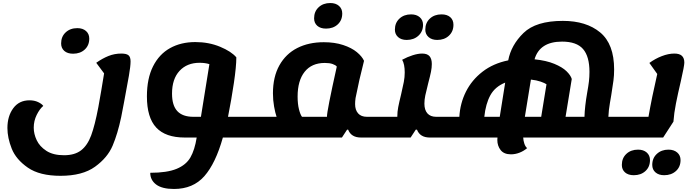

<svg xmlns="http://www.w3.org/2000/svg" viewBox="-20 -884 4586 1269"><path d="M843 -478Q843 -447 832 -383.5Q821 -320 800 -209L781 -110Q758 -1 724.5 78.5Q691 158 608 218Q525 278 380 278Q242 278 164 224Q86 170 57.5 98.5Q29 27 29 -38Q29 -116 67.5 -168.5Q106 -221 175 -221Q207 -221 231.5 -209.5Q256 -198 266 -184Q242 -164 222.5 -124.5Q203 -85 203 -40Q203 1 222.5 42.5Q242 84 286.5 113Q331 142 403 142Q474 142 516 109.5Q558 77 582.5 11Q607 -55 630 -176Q650 -286 668 -399L616 -469Q657 -498 697 -514Q737 -530 782 -530Q816 -530 829.5 -518.5Q843 -507 843 -478ZM384 -597Q384 -642 414 -670Q444 -698 491 -698Q527 -698 548.5 -679Q570 -660 570 -629Q570 -584 540 -556.5Q510 -529 463 -529Q426 -529 405 -547.5Q384 -566 384 -597Z M1622 25H1453Q1405 196 1330.5 280.5Q1256 365 1130 365Q1051 365 1012 335.5Q973 306 973 258Q1084 258 1147 232Q1210 206 1238.5 156.5Q1267 107 1280 25H1201Q1074 25 1012.5 -41Q951 -107 951 -247Q951 -365 991.5 -445.5Q1032 -526 1104 -566Q1176 -606 1271 -606Q1360 -606 1434.5 -575Q1509 -544 1542 -505Q1542 -445 1526 -336.5Q1510 -228 1487 -112H1643ZM1258 -112H1308L1364 -460Q1336 -469 1299 -469Q1216 -469 1166.5 -415.5Q1117 -362 1117 -265Q1117 -187 1152 -149.5Q1187 -112 1258 -112Z M2491 -112 2469 25H2366Q2301 25 2281 -27H2274L2240 25H1620L1641 -112H1808Q1799 -138 1791.5 -180Q1784 -222 1784 -267Q1784 -376 1826.5 -452Q1869 -528 1944.5 -566.5Q2020 -605 2120 -605Q2192 -605 2248 -586.5Q2304 -568 2338.5 -539.5Q2373 -511 2386 -482Q2353 -354 2330 -236Q2327 -214 2327 -196Q2327 -157 2347 -134.5Q2367 -112 2405 -112ZM1947 -246Q1947 -197 1956 -161.5Q1965 -126 1976 -112H2141Q2140 -148 2206 -444Q2198 -454 2178 -461Q2158 -468 2127 -468Q2040 -468 1993.5 -409.5Q1947 -351 1947 -246ZM2056 -763Q2056 -808 2086 -836Q2116 -864 2163 -864Q2199 -864 2220.5 -845Q2242 -826 2242 -795Q2242 -750 2212 -722.5Q2182 -695 2135 -695Q2098 -695 2077 -713.5Q2056 -732 2056 -763Z M2934 -112 2913 25H2821Q2756 25 2736 -27H2728L2694 25H2466L2487 -112H2606V-114Q2606 -145 2612 -176Q2618 -207 2631 -260Q2643 -311 2649 -342.5Q2655 -374 2655 -405Q2655 -460 2638 -489Q2673 -508 2708 -519Q2743 -530 2770 -530Q2804 -530 2819 -512.5Q2834 -495 2834 -461Q2834 -437 2828.5 -409.5Q2823 -382 2810 -333Q2797 -282 2791 -253.5Q2785 -225 2785 -199Q2785 -157 2805 -134.5Q2825 -112 2863 -112ZM2590 -688Q2590 -733 2620 -761Q2650 -789 2697 -789Q2733 -789 2754.5 -770Q2776 -751 2776 -720Q2776 -676 2745.5 -648Q2715 -620 2668 -620Q2632 -620 2611 -639Q2590 -658 2590 -688ZM2791 -688Q2791 -733 2821 -761Q2851 -789 2898 -789Q2935 -789 2956 -770.5Q2977 -752 2977 -720Q2977 -676 2947 -648Q2917 -620 2870 -620Q2834 -620 2812.5 -639Q2791 -658 2791 -688Z M4139 -112 4117 25H3438Q3439 45 3445.5 65Q3452 85 3464 95Q3442 114 3414 125Q3386 136 3357 136Q3311 136 3289 108Q3267 80 3267 41Q3267 30 3268 25H2910L2931 -112H3016Q3021 -201 3059.5 -278Q3098 -355 3169 -410Q3240 -465 3339 -485Q3358 -586 3440 -666Q3522 -746 3700 -746Q3855 -746 3947 -669.5Q4039 -593 4039 -425Q4039 -385 4034.5 -351.5Q4030 -318 4020 -255Q4019 -247 4011 -202Q4003 -157 4001 -112ZM3843 -112Q3845 -181 3861 -272Q3869 -316 3872.5 -346Q3876 -376 3876 -409Q3876 -511 3833.5 -560Q3791 -609 3695 -609Q3547 -609 3513 -492Q3591 -484 3644 -462Q3697 -440 3724.5 -413Q3752 -386 3759 -362L3718 -112ZM3592 -327Q3581 -335 3553.5 -344.5Q3526 -354 3489 -358L3449 -112H3557ZM3181 -112H3283L3319 -338Q3252 -311 3221 -254.5Q3190 -198 3181 -112Z M4503 -470Q4503 -449 4480 -348Q4460 -263 4447.5 -199.5Q4435 -136 4431 -80L4363 25H4116L4137 -112H4266Q4288 -239 4324 -395L4272 -468Q4310 -496 4354 -513Q4398 -530 4437 -530Q4471 -530 4487 -515Q4503 -500 4503 -470ZM4090 206Q4090 161 4120 133Q4150 105 4197 105Q4233 105 4254.5 124Q4276 143 4276 174Q4276 219 4246 246.5Q4216 274 4169 274Q4132 274 4111 255.5Q4090 237 4090 206ZM4291 206Q4291 161 4321.5 133Q4352 105 4398 105Q4434 105 4456 124Q4478 143 4478 174Q4478 219 4447.5 246.5Q4417 274 4370 274Q4334 274 4312.5 255.5Q4291 237 4291 206Z"/></svg>

Font: Lemonada SemiBold
Style: Regular
Weight: 600
Designer: Mohamed Gaber (Arabic) Eduardo Tunni (Latin)
Foundry: Kief Type Foundry
Version: Version 3.006